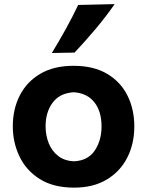

<svg xmlns="http://www.w3.org/2000/svg" viewBox="-20 -880 700 915"><path d="M333.5 14.2Q234.4 14.2 169.4 -26.9Q104.5 -67.9 72.8 -134.5Q41 -201.2 41 -277.8Q41 -360.4 74.5 -425.5Q107.9 -490.7 172.4 -528.6Q236.8 -566.4 330.1 -566.4Q426.3 -566.4 490.7 -528.1Q555.2 -489.7 587.6 -424.3Q620.1 -358.9 620.1 -277.8Q620.1 -194.8 586.4 -128.7Q552.7 -62.5 488.5 -24.2Q424.3 14.2 333.5 14.2ZM332.5 -111.3Q398.9 -114.3 431.4 -162.4Q463.9 -210.4 463.9 -277.8Q463.9 -349.1 429.9 -392.3Q396 -435.5 332.5 -440.4Q266.1 -437 231.7 -391.8Q197.3 -346.7 197.3 -277.8Q197.3 -234.4 212.4 -197Q227.5 -159.7 257.6 -136.5Q287.6 -113.3 332.5 -111.3ZM227.1 -627.4Q262.2 -685.1 293.7 -741.9Q325.2 -798.8 352.5 -856.4L526.4 -860.4Q484.9 -800.8 436.3 -742.9Q387.7 -685.1 335.4 -629.4Z"/></svg>

Font: Pinar-DS2-FD Bold
Style: Regular
Weight: 700
Designer: Amin Abedi
Version: Version 3.000